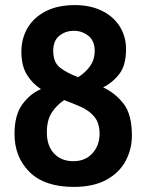

<svg xmlns="http://www.w3.org/2000/svg" viewBox="-20 -727 575 754"><path d="M270 7Q155 7 96 -51.5Q37 -110 37 -201Q37 -275 67.5 -317Q98 -359 141 -377Q108 -398 86 -433Q64 -468 64 -524Q64 -576 88.5 -617.5Q113 -659 160 -683Q207 -707 274 -707Q334 -707 379.5 -685Q425 -663 450 -623.5Q475 -584 475 -534Q475 -471 449 -437Q423 -403 385 -384Q432 -362 465 -320Q498 -278 498 -195Q498 -141 473 -94.5Q448 -48 397 -20.5Q346 7 270 7ZM287 -424Q317 -443 334.5 -468.5Q352 -494 352 -527Q352 -566 327.5 -586Q303 -606 270 -606Q237 -606 213 -586.5Q189 -567 189 -527Q189 -481 217.5 -460Q246 -439 287 -424ZM268 -94Q315 -94 343 -125Q371 -156 371 -201Q371 -244 350.5 -268.5Q330 -293 298.5 -307Q267 -321 232 -334Q202 -314 183 -284.5Q164 -255 164 -207Q164 -154 192.5 -124Q221 -94 268 -94Z"/></svg>

Font: Asap SemiBold
Style: Regular
Weight: 600
Designer: Pablo Cosgaya
Foundry: Omnibus-Type
Version: Version 3.001; ttfautohint (v1.8.3)